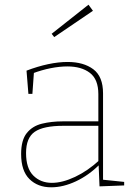

<svg xmlns="http://www.w3.org/2000/svg" viewBox="-20 -792 574 818"><path d="M419 -19 412 -27 509 -17V-2L404 2L400 -94L404 -91Q358 -45 303.5 -19.5Q249 6 198 6Q141 6 105.5 -29Q70 -64 70 -136Q70 -195 94 -225Q118 -255 158.5 -265Q199 -275 248 -275H406L399 -268V-391Q399 -454 363 -481.5Q327 -509 267 -509Q234 -509 196 -501.5Q158 -494 118 -479L125 -490L118 -392H101L93 -491Q140 -509 184.5 -518.5Q229 -528 268 -528Q336 -528 377.5 -497Q419 -466 419 -394ZM91 -140Q91 -75 122 -44Q153 -13 201 -13Q246 -13 300 -38.5Q354 -64 404 -110L399 -99V-263L406 -256H250Q165 -256 128 -230.5Q91 -205 91 -140ZM211 -634 200 -648 357 -772 376 -746Z"/></svg>

Font: Bitter Thin
Style: Regular
Weight: 100
Designer: Sol Matas, and Bitter project Authors
Foundry: Sol Matas
Version: Version 2.002